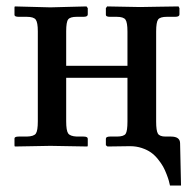

<svg xmlns="http://www.w3.org/2000/svg" viewBox="-20 -452 601 595"><path d="M463.9 -75.2Q463.9 -47.4 469.2 -38.1Q474.6 -28.8 493.2 -28.8H509.8Q538.1 -28.8 538.1 -7.8L541 123H506.8Q504.9 114.7 503.2 108.2Q501.5 101.6 496.3 88.1Q491.2 74.7 485.4 64.2Q479.5 53.7 469.5 41.3Q459.5 28.8 447.8 20.5Q436 12.2 419.2 6.6Q402.3 1 382.8 1L313 2L308.1 -2V-22Q308.1 -28.8 320.8 -28.8H341.8Q363.8 -28.8 369.4 -37.4Q375 -45.9 375 -75.2V-210.9H185.1V-76.2Q185.1 -47.4 191.2 -38.6Q197.3 -29.8 217.8 -28.8H238.8Q252 -28.8 252 -22V-1L251 2L136.2 0Q126.5 0 81.5 1Q36.6 2 25.9 2L24.9 -1V-22.9Q24.9 -28.8 38.1 -28.8H63Q85 -29.3 91.1 -38.1Q97.2 -46.9 97.2 -76.2V-355Q97.2 -382.3 90.8 -391.1Q84.5 -399.9 63 -399.9H38.1Q24.9 -399.9 24.9 -405.8V-429.2L25.9 -432.1L136.2 -429.2Q147.5 -429.2 192.4 -430.7Q237.3 -432.1 248 -432.1L252 -426.8V-407.2Q252 -399.9 238.8 -399.9H217.8Q197.3 -399.9 191.2 -391.8Q185.1 -383.8 185.1 -355V-248H375V-354Q375 -382.3 368.9 -391.1Q362.8 -399.9 341.8 -399.9H320.8Q308.1 -399.9 308.1 -405.8V-426.8L312 -432.1L414.1 -430.2Q425.8 -430.2 473.1 -431.2Q520.5 -432.1 533.2 -432.1L536.1 -426.8V-407.2Q536.1 -399.9 522.9 -399.9H497.1Q476.1 -399.9 470 -391.6Q463.9 -383.3 463.9 -354Z"/></svg>

Font: Common Serif Medium
Style: Regular
Weight: 500
Designer: Philipp H. Poll, Khaled Hosny
Foundry: Stefan Peev, Context Ltd.
Version: Version 1.026